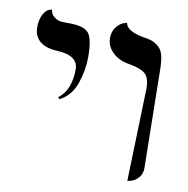

<svg xmlns="http://www.w3.org/2000/svg" viewBox="-68 -625 681 697"><g transform="rotate(10 272.5 -276.5)"><path d="M151.9 -243.2 146 -250Q190.9 -283.2 190.9 -360.8Q190.9 -411.6 111.8 -415Q70.8 -417 48.8 -435.5Q26.9 -454.1 26.9 -486.8Q26.9 -516.6 37.4 -534.9Q47.9 -553.2 58.6 -556.2L68.8 -559.1Q70.8 -541 84 -532Q97.2 -522.9 108.2 -522Q119.1 -521 140.1 -521Q193.4 -521 210.7 -500Q228 -479 228 -411.1Q228 -364.3 211.4 -315.2Q194.8 -266.1 151.9 -243.2ZM445.8 5.9 456.1 -335.9Q456.1 -376 438.5 -390.9Q420.9 -405.8 377.9 -413.1Q340.8 -418.9 317.4 -441.4Q293.9 -463.9 293.9 -494.1Q293.9 -519 306.9 -534.9Q319.8 -550.8 332.5 -555.2L345.2 -559.1Q350.1 -530.3 407.2 -519Q433.1 -515.1 444.6 -511Q456.1 -506.8 469.5 -495.8Q482.9 -484.9 488 -463.4Q493.2 -441.9 493.2 -405.8L499 -50.8Q499 -27.8 485.6 -13.9Q472.2 0 459 2.9Z"/></g></svg>

Font: Biolilbert
Style: Regular
Weight: 400
Designer: Philipp H. Poll
Foundry: Philipp H. Poll
Version: Version 1.1.0